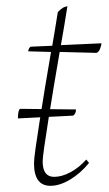

<svg xmlns="http://www.w3.org/2000/svg" viewBox="-20 -589 351 621"><path d="M143 12Q90 12 90 -61Q90 -74 95 -109.5Q100 -145 108 -196Q116 -247 125.5 -305.5Q135 -364 145 -421L71 -423Q73 -434 79 -438L149 -441Q154 -470 158.5 -497.5Q163 -525 167 -550Q175 -558 181.5 -562.5Q188 -567 198 -569Q194 -542 188.5 -510Q183 -478 177 -443L308 -449Q308 -442 303.5 -431Q299 -420 292 -418L173 -421Q163 -364 153.5 -306.5Q144 -249 136 -198.5Q128 -148 123 -113Q118 -78 118 -67Q118 -17 155 -17Q180 -17 208 -32Q236 -47 259 -73L268 -62Q240 -28 206.5 -8Q173 12 143 12ZM38 -206Q38 -232 44.8 -237L225.8 -235Q225.8 -221 216.5 -215Z"/></svg>

Font: Petrona Thin
Style: Italic
Weight: 100
Italic angle: -9°
Designer: Ringo R. Seeber
Foundry: Ringo R. Seeber
Version: Version 2.001; ttfautohint (v1.8.3)